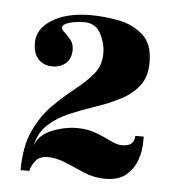

<svg xmlns="http://www.w3.org/2000/svg" viewBox="-38 -770 426 457"><g transform="rotate(5 175.0 -541.5)"><path d="M229.5 -348.5Q202.5 -348.5 179 -358.5Q155.5 -368.5 133.2 -378.2Q111 -388 88.5 -388Q69.5 -388 59.8 -375.8Q50 -363.5 48 -351.5H27Q27 -408.5 44.5 -446Q62 -483.5 87.5 -509Q113 -534.5 138.5 -554.5Q164 -574.5 181.5 -595.2Q199 -616 199 -645Q199 -669.5 186.8 -692.5Q174.5 -715.5 147.5 -715.5Q128.5 -715.5 112 -710.8Q95.5 -706 95.5 -698Q95.5 -693 103 -686.8Q110.5 -680.5 118 -671Q125.5 -661.5 125.5 -647.5Q125.5 -626.5 112.8 -615.2Q100 -604 80.5 -604Q60.5 -604 47.5 -617.2Q34.5 -630.5 34.5 -656.5Q34.5 -690.5 69.8 -712Q105 -733.5 162 -733.5Q194.5 -733.5 228.8 -726.8Q263 -720 286.8 -698.8Q310.5 -677.5 310.5 -634Q310.5 -598.5 293.5 -577Q276.5 -555.5 249.5 -541.8Q222.5 -528 191.2 -517.5Q160 -507 131 -494.8Q102 -482.5 80.8 -463.2Q59.5 -444 53 -412.5Q62 -438.5 92.5 -450.8Q123 -463 152.5 -463Q178 -463 198.2 -455.2Q218.5 -447.5 234.2 -439.5Q250 -431.5 262 -431.5Q278.5 -431.5 285.2 -438.5Q292 -445.5 292 -456.5H312V-443Q312 -423.5 304.8 -401.5Q297.5 -379.5 279.5 -364Q261.5 -348.5 229.5 -348.5Z"/></g></svg>

Font: Imbue 50pt
Style: Bold
Weight: 700
Designer: Tyler Finck
Foundry: Etcetera Type Company
Version: Version 1.102; ttfautohint (v1.8.3)